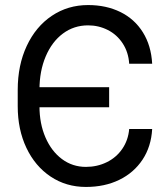

<svg xmlns="http://www.w3.org/2000/svg" viewBox="-20 -737 673 767"><path d="M50.8 -312.5V-377.9Q50.8 -476.6 86.9 -553.7Q123 -630.9 187 -673.8Q251 -716.8 332 -716.8Q404.3 -716.8 460.9 -689Q517.6 -661.1 550.8 -607.9Q584 -554.7 587.9 -482.4H496.1Q493.2 -528.3 470.2 -563.5Q447.3 -598.6 410.6 -617.2Q374 -635.7 332 -635.7Q275.4 -635.7 231.4 -603Q187.5 -570.3 162.6 -511.7Q137.7 -453.1 137.7 -378.9V-312.5Q137.7 -243.2 161.6 -188Q185.5 -132.8 227.5 -101.6Q269.5 -70.3 323.2 -70.3Q368.2 -70.3 406.2 -88.9Q444.3 -107.4 468.3 -142.1Q492.2 -176.8 496.1 -221.7H587.9Q584 -151.4 549.3 -99.1Q514.6 -46.9 456.5 -18.6Q398.4 9.8 323.2 9.8Q244.1 9.8 182.1 -31.7Q120.1 -73.2 85.4 -146.5Q50.8 -219.7 50.8 -312.5ZM122.1 -388.7H416V-308.6H122.1Z"/></svg>

Font: Pretendard GOV Variable
Style: Regular
Weight: 400
Designer: Base glyphs from Inter by Rasmus Andersson; Hangul glyphs from Noto Sans CJK(Source Han Sans) by Jang Soo-young and Kang
Foundry: Kil Hyung-jin
Version: Version 1.307;Glyphs 3.2 (3192)